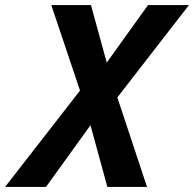

<svg xmlns="http://www.w3.org/2000/svg" viewBox="-66 -740 768 760"><path d="M359 0 272 -318 137 -720H294L375 -425L516 0ZM314 -433 520 -720H682L344 -284ZM320 -283 116 0H-46L290 -432Z"/></svg>

Font: Instrument Sans SemiCondensed
Style: Bold Italic
Weight: 700
Width: 4
Italic angle: -13°
Designer: Rodrigo Fuenzalida
Foundry: fragTYPE
Version: Version 1.000;gftools[0.9.28]